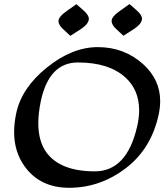

<svg xmlns="http://www.w3.org/2000/svg" viewBox="-20 -895 805 923"><path d="M312.5 7.8Q173.3 7.8 99.1 -94.2Q47.9 -164.6 47.9 -260.3Q47.9 -303.2 58.1 -351.1Q84 -472.7 205.6 -570.6Q327.1 -668.5 450.2 -668.5Q577.6 -668.5 668.9 -585.9Q750 -511.7 750 -409.2Q750 -378.9 743.2 -346.2Q708 -180.2 584.5 -86.2Q460.9 7.8 312.5 7.8ZM436 -71.3Q589.4 -71.3 639.2 -286.6Q648.9 -328.6 648.9 -364.3Q648.9 -462.4 583 -522.5Q503.9 -594.7 354.5 -594.7Q215.8 -594.7 176.3 -409.2Q164.1 -351.1 164.1 -302.7Q164.1 -216.3 203.6 -161.6Q270.5 -71.3 436 -71.3ZM573.2 -723.1 541 -753.4Q516.6 -774.4 516.6 -794.4Q516.6 -815.4 558.6 -844.2L602.5 -875.5L638.2 -844.2Q662.6 -822.3 662.6 -805.2Q662.6 -780.3 620.6 -753.4ZM317.9 -722.7 285.6 -752.9Q261.2 -773.9 261.2 -793.9Q261.2 -814.9 303.2 -843.8L347.2 -875L382.8 -843.8Q407.2 -821.8 407.2 -804.7Q407.2 -779.8 365.2 -752.9Z"/></svg>

Font: Balgruf
Style: Italic
Weight: 500
Italic angle: -12°
Designer: Paul James Miller
Foundry: High-Logic / Made with FontCreator
Version: Version 1.201;March 28, 2021;FontCreator 13.0.0.2683 64-bit